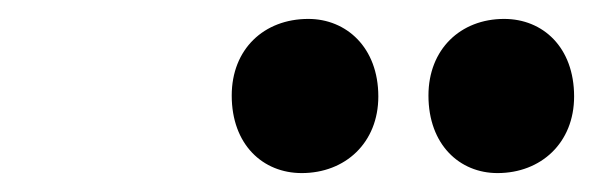

<svg xmlns="http://www.w3.org/2000/svg" viewBox="-20 -742 630 203"><path d="M299 -559C345 -559 380 -591 380 -640C380 -692 346 -722 306 -722C259 -722 225 -690 225 -641C225 -589 258 -559 299 -559ZM433 -641C433 -589 466 -559 506 -559C552 -559 587 -591 587 -640C587 -692 554 -722 513 -722C467 -722 433 -690 433 -641Z"/></svg>

Font: Nyght Serif Bold Italic
Style: Regular
Weight: 700
Italic angle: -16°
Designer: Maksym Kobuzan
Version: Version 0.410;Glyphs 3.1.2 (3151)